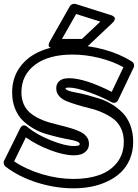

<svg xmlns="http://www.w3.org/2000/svg" viewBox="-52 -979 741 1031"><path d="M-29.8 -116.2 56.2 -290 57.6 -292Q58.6 -293.9 59.6 -295.4Q60.5 -296.9 62.5 -299.3Q64.5 -301.8 66.7 -303Q68.8 -304.2 71.8 -305.2Q74.7 -306.2 77.9 -305.9Q81.1 -305.7 85.4 -303.7Q89.8 -301.8 94.2 -297.9Q143.1 -256.8 220.2 -225.8Q297.4 -194.8 345.2 -194.8Q354.5 -194.8 360.8 -195.8Q367.2 -196.8 370.1 -197.8Q373 -198.7 374.5 -200.9Q376 -203.1 376 -203.6Q376 -204.1 376 -206.1Q376 -213.9 360.4 -219.7Q344.7 -225.6 319.3 -230Q293.9 -234.4 261.2 -242.2Q228.5 -250 194.6 -260Q160.6 -270 127.9 -288.8Q95.2 -307.6 69.8 -332.3Q44.4 -356.9 28.8 -395.8Q13.2 -434.6 13.2 -482.9Q13.2 -560.5 54.9 -618.4Q96.7 -676.3 169.9 -706.1Q243.2 -735.8 337.9 -735.8Q423.8 -735.8 507.8 -712.6Q591.8 -689.5 655.8 -648.9Q664.1 -644 667 -634.3Q669.9 -624.5 666 -617.2L582 -440.9Q577.6 -431.6 567.6 -428.2Q557.6 -424.8 546.9 -430.2Q492.2 -460.4 423.6 -484.6Q355 -508.8 317.9 -508.8Q305.7 -508.8 299.8 -505.9V-504.9Q299.8 -498 315.4 -492.2Q331.1 -486.3 356.7 -481.9Q382.3 -477.5 414.8 -469Q447.3 -460.4 481.4 -449.7Q515.6 -439 548.1 -419.2Q580.6 -399.4 606.2 -373.5Q631.8 -347.7 647.5 -307.4Q663.1 -267.1 663.1 -217.8Q663.1 -166.5 645.3 -124.5Q627.4 -82.5 597.2 -53.7Q566.9 -24.9 525.9 -5.4Q484.9 14.2 439 23.2Q393.1 32.2 342.8 32.2Q245.6 32.2 147.5 1.5Q49.3 -29.3 -22.9 -85Q-29.8 -90.8 -31.7 -100.3Q-33.7 -109.9 -29.8 -116.2ZM23.9 -112.8Q88.9 -68.8 174.3 -43.5Q259.8 -18.1 342.8 -18.1Q421.4 -18.1 481 -39.1Q540.5 -60.1 576.7 -106Q612.8 -151.9 612.8 -217.8Q612.8 -259.3 597.2 -291Q581.5 -322.8 556.2 -341.3Q530.8 -359.9 498 -374.5Q465.3 -389.2 431.4 -397.2Q397.5 -405.3 364.7 -415.3Q332 -425.3 306.6 -435.3Q281.2 -445.3 265.6 -462.9Q250 -480.5 250 -504.9Q250 -522 258.8 -535.2Q275.9 -559.1 317.9 -559.1Q403.3 -559.1 547.9 -485.8L610.8 -618.2Q555.7 -648.9 482.4 -667.5Q409.2 -686 337.9 -686Q208.5 -686 135.7 -630.9Q63 -575.7 63 -482.9Q63 -447.3 75.4 -419.4Q87.9 -391.6 108.9 -373.8Q129.9 -356 157 -342.8Q184.1 -329.6 214.4 -321Q244.6 -312.5 274.7 -305.2Q304.7 -297.9 331.8 -289.6Q358.9 -281.2 379.9 -271Q400.9 -260.7 413.3 -244.4Q425.8 -228 425.8 -206.1Q425.8 -184.1 412.6 -169.7Q399.4 -155.3 382.3 -150.1Q365.2 -145 345.2 -145Q291.5 -145 218.8 -172.4Q146 -199.7 86.9 -241.2ZM215.8 -756.8 323.2 -945.8Q327.6 -953.1 336.2 -956.5Q344.7 -960 353 -958L543 -897.9Q544.9 -897.5 547.6 -896.7Q550.3 -896 555.7 -892.6Q561 -889.2 563.5 -884.8Q565.9 -880.4 563.7 -872.6Q561.5 -864.7 551.8 -856L415 -727.1Q406.2 -720.2 397.9 -720.2H237.8Q237.8 -720.7 233.4 -720Q229 -719.2 223.6 -721.2Q218.3 -723.1 213.6 -726.1Q209 -729 209.2 -737.1Q209.5 -745.1 215.8 -756.8ZM280.8 -770H388.2L486.8 -862.8L356.9 -903.8Z"/></svg>

Font: Trueno Black Outline
Style: Regular
Weight: 900
Width: 6
Designer: Julieta Ulanovsky
Foundry: Julieta Ulanovsky
Version: Version 3.001b | FøM Fix